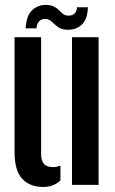

<svg xmlns="http://www.w3.org/2000/svg" viewBox="-20 -751 468 780"><path d="M39 -135.5V-600H147V-126.5Q147 -98 158.8 -85Q170.5 -72 195.5 -72Q210.5 -72 225.5 -78.5V-18Q197.5 8.5 155.5 8.5Q101 8.5 70 -25Q39 -58.5 39 -135.5ZM272.5 0V-600H380.5V0ZM292.5 -721.5H337Q335.5 -673.5 313 -651.5Q290.5 -629.5 253.5 -630Q229 -631 215.2 -641.5Q201.5 -652 190.8 -662.5Q180 -673 165.5 -674Q150.5 -675 140.2 -665.8Q130 -656.5 128 -636H84Q87.5 -689 111.8 -710.8Q136 -732.5 170.5 -731Q189.5 -730 201 -723.5Q212.5 -717 220.8 -708.5Q229 -700 236.8 -694Q244.5 -688 256 -687.5Q274 -687 283.2 -696.2Q292.5 -705.5 292.5 -721.5Z"/></svg>

Font: Big Shoulders Stencil Display Thin
Style: Bold
Weight: 700
Version: Version 2.001